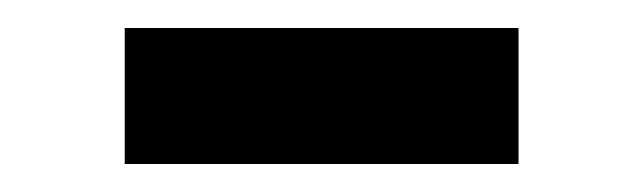

<svg xmlns="http://www.w3.org/2000/svg" viewBox="-20 -647 459 137"><path d="M69 -627V-530H350V-627Z"/></svg>

Font: Mint Spirit No2
Style: Bold
Weight: 700
Designer: HARENDAL Hirwen
Foundry: Arkandis Digital Foundry.
Version: Version 1.004;FFEdit